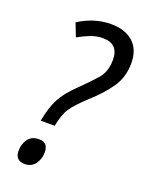

<svg xmlns="http://www.w3.org/2000/svg" viewBox="-139 -795 672 876"><g transform="rotate(20 196.5 -356.5)"><path d="M94 -200H162Q173 -258 194 -289Q215 -320 266 -367Q324 -419 358.5 -469.5Q393 -520 393 -587Q393 -654 353.5 -689Q314 -724 246 -724Q165 -724 90 -676L115 -612Q142 -627 171.5 -639Q201 -651 233 -651Q309 -651 309 -573Q309 -515 276.5 -478.5Q244 -442 198 -397Q152 -353 129.5 -311Q107 -269 94 -200ZM93 11Q125 11 143 -13.5Q161 -38 161 -70Q161 -118 117 -118Q81 -118 63.5 -93.5Q46 -69 46 -37Q46 11 93 11Z"/></g></svg>

Font: Noto Sans UI SemiCondensed
Style: Italic
Weight: 400
Width: 4
Italic angle: -12°
Designer: Monotype Design Team
Foundry: Monotype Imaging Inc.
Version: Version 1.901